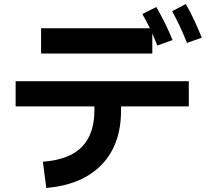

<svg xmlns="http://www.w3.org/2000/svg" viewBox="-20 -870 1040 958"><path d="M913 -656Q893 -706 875 -743.5Q857 -781 839 -814L907 -850Q931 -809 950.5 -766Q970 -723 987 -682ZM765 -643Q752 -676 740 -703V-603H185V-729H728Q710 -767 690 -800L760 -835Q808 -752 841 -670ZM211 68 194 -63Q326 -73 388.5 -137Q451 -201 451 -319V-339H58V-465H922V-339H584V-319Q584 -149 487.5 -48.5Q391 52 211 68Z"/></svg>

Font: Murecho SemiBold
Style: Regular
Weight: 600
Designer: Neil Summerour
Foundry: Positype
Version: Version 1.010; ttfautohint (v1.8.3)